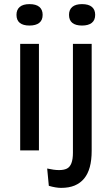

<svg xmlns="http://www.w3.org/2000/svg" viewBox="-20 -730 542 932"><path d="M78 0V-517H169V0ZM123 -606Q92 -606 76 -619Q60 -632 60 -658Q60 -683 76 -696.5Q92 -710 123 -710Q155 -710 171 -696.5Q187 -683 187 -658Q187 -632 170.5 -619Q154 -606 123 -606ZM277 182Q264 182 249 179.5Q234 177 217 172L209 88Q275 103 304.5 88.5Q334 74 334 12V-517H425V2Q425 47 416 80.5Q407 114 388.5 136.5Q370 159 342.5 170.5Q315 182 277 182ZM378 -606Q347 -606 331 -619Q315 -632 315 -658Q315 -683 331 -696.5Q347 -710 378 -710Q410 -710 426 -696.5Q442 -683 442 -658Q442 -632 425.5 -619Q409 -606 378 -606Z"/></svg>

Font: Bricolage Grotesque 18pt
Style: Regular
Weight: 400
Version: Version 1.001;gftools[0.9.33.dev8+g029e19f]